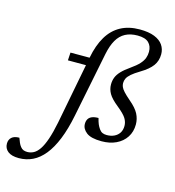

<svg xmlns="http://www.w3.org/2000/svg" viewBox="-307 -842 1094 1202"><g transform="rotate(15 240.5 -241.0)"><path d="M64.5 -425 67.5 -476H227.5L224.5 -425ZM196.5 -103Q178 -10.5 151.2 55.5Q124.5 121.5 90.2 163.8Q56 206 14.8 226Q-26.5 246 -74.5 246Q-122 246 -145.8 227Q-169.5 208 -169.5 177Q-169.5 151.5 -153 136.5Q-136.5 121.5 -103.5 121.5Q-97.5 138 -91.8 151.5Q-86 165 -77.5 175.5Q-69 186.5 -58 190.8Q-47 195 -33 195Q-11.5 195 8 184.5Q27.5 174 44.8 148.5Q62 123 77.2 78.8Q92.5 34.5 106 -32.5L191.5 -477Q207.5 -560 241 -616Q274.5 -672 326.8 -700.2Q379 -728.5 450 -728.5Q508 -728.5 545.5 -713.5Q583 -698.5 601 -672.2Q619 -646 619 -612.5Q619 -570 595.8 -538Q572.5 -506 520.5 -475Q485.5 -454 467 -437.8Q448.5 -421.5 441.8 -407.2Q435 -393 435 -377Q435 -365 440 -352.8Q445 -340.5 459.8 -324.2Q474.5 -308 503 -283.5Q546.5 -247 563 -214.8Q579.5 -182.5 579.5 -147Q579.5 -99.5 556.2 -64Q533 -28.5 492.2 -9.2Q451.5 10 398.5 10Q330 10 300 -13.2Q270 -36.5 270 -68.5Q270 -87 277.5 -99.8Q285 -112.5 301 -119.2Q317 -126 343 -126Q349 -102 355 -87.8Q361 -73.5 370.5 -60Q380 -46.5 391.8 -41.2Q403.5 -36 419.5 -36Q447 -36 468 -46Q489 -56 501 -74.5Q513 -93 513 -120Q513 -144.5 499 -167.8Q485 -191 440.5 -227Q395.5 -263 379.8 -290.8Q364 -318.5 364 -349.5Q364 -373.5 372 -394.5Q380 -415.5 400 -436.8Q420 -458 454.5 -482Q489 -506 507.8 -526.5Q526.5 -547 533.8 -566.8Q541 -586.5 541 -607.5Q541 -644.5 518.8 -666.2Q496.5 -688 446.5 -688Q400.5 -688 367.5 -670.5Q334.5 -653 313.5 -616.8Q292.5 -580.5 281 -524Z"/></g></svg>

Font: Newsreader 11pt
Style: Italic
Weight: 400
Italic angle: -17°
Version: Version 1.003